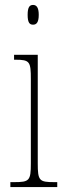

<svg xmlns="http://www.w3.org/2000/svg" viewBox="-20 -758 259 778"><path d="M114 -658C127 -658 137 -666 137 -698C137 -729 127 -738 114 -738C100 -738 92 -729 92 -698C92 -666 100 -658 114 -658ZM22 0H212V-20H199C139 -20 133 -26 133 -96V-536H37V-516H43C101 -516 105 -508 105 -437V-96C105 -26 99 -20 38 -20H22Z"/></svg>

Font: Noto Serif Lao ExtraCondensed Thin
Style: Regular
Weight: 100
Width: 2
Designer: Monotype Design Team
Foundry: Monotype Imaging Inc.
Version: Version 2.003